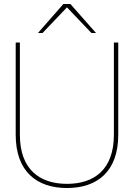

<svg xmlns="http://www.w3.org/2000/svg" viewBox="-20 -934 674 966"><path d="M317 12C468 12 575 -70 575 -256V-720H553V-256C553 -81 454 -9 317 -9C180 -9 80 -81 80 -256V-720H59V-256C59 -70 166 12 317 12ZM171 -768H194L317 -897L440 -768H463L334 -914H299Z"/></svg>

Font: Aspekta 50
Style: Regular
Weight: 50
Designer: Ivo Dolenc
Version: Version 2.000